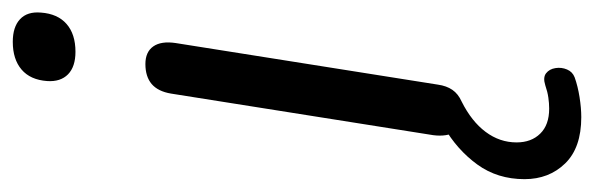

<svg xmlns="http://www.w3.org/2000/svg" viewBox="-362 -406 934 302"><g transform="rotate(-90 105.0 -255.0)"><path d="M71.7 192.3Q23.5 192.3 -1.1 166.9Q-25.8 141.5 -25.8 103Q-25.8 60.5 -2.7 28.7Q20.5 -3.1 56.2 -23.7L49.2 -4.3Q44.8 -11.6 43.4 -20.8Q42 -30 43.4 -40.6L108.8 -453Q112.2 -473.4 123.8 -483.4Q135.5 -493.3 155.3 -493.3Q174.3 -493.3 183 -480.9Q191.7 -468.5 188.3 -445.7L122.9 -33.3Q121 -19.7 114.7 -10.5Q108.4 -1.3 96.3 4.1Q65.1 19.7 48.6 41.8Q32 64 32 90.5Q32 113.7 45.8 127.7Q59.5 141.8 85.1 141.8Q93.7 141.8 102.5 140.5Q111.3 139.3 121.8 135.7Q134.1 131.8 140.7 136.9Q147.4 142.1 148.9 151.7Q150.4 161.2 146.7 169.9Q143.1 178.5 134.3 181.9Q120.3 186.9 103.1 189.6Q86 192.3 71.7 192.3ZM174.5 -603.3Q151.1 -603.3 139.1 -615Q127.1 -626.8 128.5 -647.8Q130.4 -674.3 146.6 -688.1Q162.8 -701.9 190.2 -701.9Q213.6 -701.9 225.8 -690.5Q238.1 -679 236.2 -657.5Q234.3 -631.4 218.4 -617.4Q202.4 -603.3 174.5 -603.3Z"/></g></svg>

Font: Nunito ExtraLight
Style: Italic
Weight: 200
Italic angle: -9°
Designer: Vernon Adams
Foundry: Vernon Adams
Version: Version 3.602